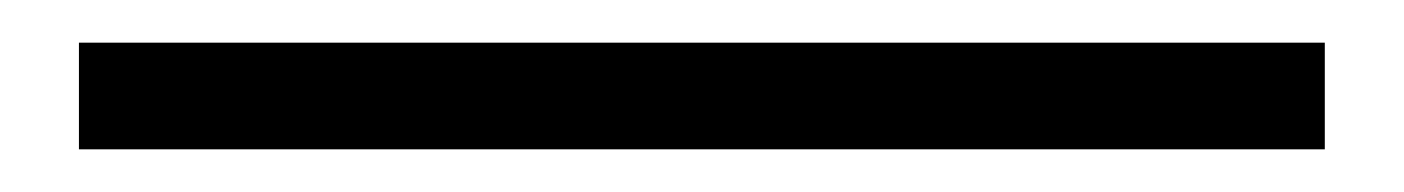

<svg xmlns="http://www.w3.org/2000/svg" viewBox="-20 -20 658 90"><path d="M17 50V0H601V50Z"/></svg>

Font: Nunito Sans 10pt Expanded Light
Style: Regular
Weight: 300
Width: 7
Designer: Vernon Adams
Foundry: Vernon Adams
Version: Version 3.101;gftools[0.9.27]